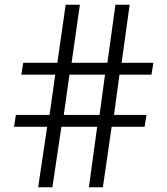

<svg xmlns="http://www.w3.org/2000/svg" viewBox="-20 -790 706 810"><path d="M598 -305H461L484 -475H619L627 -525H493L527 -770H467L433 -525H282L317 -770H257L222 -525H78L70 -475H213L189 -305H47L39 -255H179L141 0H201L239 -255H390L355 0H414L451 -255H590ZM423 -475 400 -305H249L273 -475Z"/></svg>

Font: Libre Baskerville
Style: Regular
Weight: 400
Designer: Pablo Impallari, Rodrigo Fuenzalida
Foundry: Pablo Impallari, Rodrigo Fuenzalida
Version: Version 1.051;Glyphs 3.2.3 (3260)